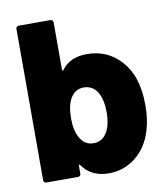

<svg xmlns="http://www.w3.org/2000/svg" viewBox="-80 -768 737 844"><g transform="rotate(-10 288.0 -346.0)"><path d="M548 -261Q548 -194 532 -145Q510 -74 458 -33Q406 8 338 8Q260 8 220 -50Q218 -53 216 -52Q214 -51 214 -48V-12Q214 -7 210.5 -3.5Q207 0 202 0H60Q55 0 51.5 -3.5Q48 -7 48 -12V-688Q48 -693 51.5 -696.5Q55 -700 60 -700H202Q207 -700 210.5 -696.5Q214 -693 214 -688V-476Q214 -473 216 -472Q218 -471 220 -474Q257 -525 332 -525Q403 -525 453.5 -487Q504 -449 528 -387Q548 -330 548 -261ZM375 -258Q375 -312 356 -347Q334 -383 294 -383Q256 -383 235 -348Q216 -316 216 -258Q216 -205 234 -173Q255 -134 295 -134Q336 -134 357 -172Q375 -205 375 -258Z"/></g></svg>

Font: BARLOWEXTRABOLD
Style: Regular
Weight: 800
Designer: Jeremy Tribby
Foundry: Tribby Type
Version: Version 1.422